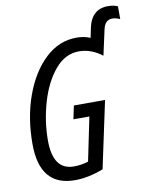

<svg xmlns="http://www.w3.org/2000/svg" viewBox="-94 -928 791 1007"><g transform="rotate(-10 301.5 -424.5)"><path d="M375 -21 451 -377H285L270 -306H355L307 -74Q271 -62 230 -62Q119 -62 119 -219Q119 -321 148 -421Q177 -521 231.5 -586.5Q286 -652 360 -652Q425 -652 483 -607L512 -739Q522 -791 562 -791Q582 -791 603 -781V-849Q581 -859 551 -859Q463 -859 443 -760L433 -711Q400 -725 360 -725Q266 -725 193 -656Q120 -587 78 -471.5Q36 -356 36 -215Q36 10 223 10Q294 10 375 -21Z"/></g></svg>

Font: Noto Sans Display Condensed
Style: Italic
Weight: 400
Width: 3
Designer: Monotype Design team
Foundry: Monotype Imaging Inc.
Version: 1.000